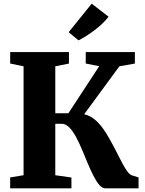

<svg xmlns="http://www.w3.org/2000/svg" viewBox="-20 -1027 792 1047"><path d="M35.5 0V-59.5L108.5 -71.5V-665.5L35.5 -680.5V-743H356V-680.5L281.5 -665.5V-409.5H353L521 -666L447.5 -680.5V-743H715.5V-680.5L631 -665.5L439 -404Q470 -397 494.8 -376.8Q519.5 -356.5 540.5 -327.8Q561.5 -299 580 -264.5Q599 -231 615.5 -198Q632 -165 646.5 -137.8Q661 -110.5 674 -92.8Q687 -75 698.5 -71L735.5 -59.5V0H555Q537.5 0 521.5 -18.5Q505.5 -37 490 -67.5Q474.5 -98 459 -135Q443.5 -172 428.5 -208Q413 -246 395.2 -279Q377.5 -312 358 -332Q338.5 -352 317 -352H281.5V-71.5L369.5 -59V0ZM408 -807 354.5 -851.5 480 -1007 572 -936Q556.5 -915.5 536.5 -896.8Q516.5 -878 494.5 -861.5Q472.5 -845 450.8 -831.2Q429 -817.5 408.5 -807Z"/></svg>

Font: Merriweather 36pt Black
Style: Regular
Weight: 900
Version: Version 2.100